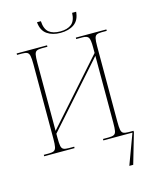

<svg xmlns="http://www.w3.org/2000/svg" viewBox="-154 -979 1021 1288"><g transform="rotate(-15 357.0 -335.5)"><path d="M366 -771Q310 -771 273 -797Q236 -823 231 -881H258Q261 -826 288.5 -803.5Q316 -781 367 -781Q417 -781 445 -803.5Q473 -826 475 -881H503Q498 -823 461 -797Q424 -771 366 -771ZM45 0V-10H81Q104 -10 115.5 -16Q127 -22 131 -40.5Q135 -59 135 -98V-615Q135 -654 131 -673Q127 -692 115.5 -698Q104 -704 80 -704H45V-714H256V-704H217Q193 -704 181.5 -698Q170 -692 166.5 -673.5Q163 -655 163 -617V-145L551 -582V-622Q551 -675 541 -689.5Q531 -704 499 -704H456V-714H668V-704H632Q610 -704 598.5 -698.5Q587 -693 583 -675.5Q579 -658 579 -622V-98Q579 -59 582.5 -40.5Q586 -22 597.5 -16Q609 -10 633 -10H668V0L607 210H580L658 0H456V-10H496Q520 -10 532 -16Q544 -22 547.5 -40.5Q551 -59 551 -98V-562L163 -125V-98Q163 -59 166.5 -40.5Q170 -22 182 -16Q194 -10 219 -10H256V0Z"/></g></svg>

Font: Noto Serif Display SemiCondensed Thin
Style: Regular
Weight: 100
Width: 4
Designer: Monotype Design Team
Foundry: Monotype Imaging Inc.
Version: Version 2.009